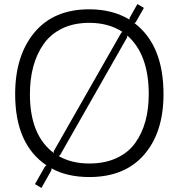

<svg xmlns="http://www.w3.org/2000/svg" viewBox="-20 -866 884 950"><path d="M580 -704 586 -708Q518 -753 422 -753Q345 -753 287.5 -725Q230 -697 195.5 -647.5Q161 -598 144.5 -536Q128 -474 128 -400Q128 -197 246 -109V-118ZM716 -400Q716 -597 610 -690L609 -681L277 -98L270 -94Q334 -57 422 -57Q499 -57 557 -84Q615 -111 649 -158.5Q683 -206 699.5 -266.5Q716 -327 716 -400ZM789 -400Q789 -211 693 -100.5Q597 10 422 10Q312 10 235 -33L234 -23L185 64L153 45L203 -43L210 -48Q55 -152 55 -400Q55 -591 150.5 -705.5Q246 -820 422 -820Q536 -820 621 -769V-777L660 -846L692 -827L651 -755L645 -752Q789 -643 789 -400Z"/></svg>

Font: Sinkin Sans 300 Light
Style: Regular
Weight: 300
Designer: Keith Bates
Foundry: K-Type
Version: Sinkin Sans (version 1.0)  by Keith Bates   •   © 2014   www